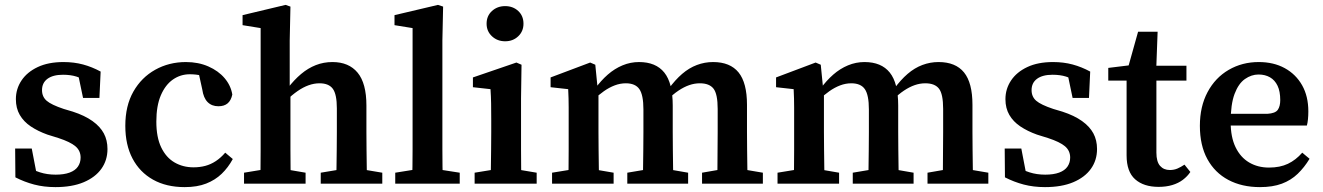

<svg xmlns="http://www.w3.org/2000/svg" viewBox="-20 -752 5416 786"><path d="M207 14Q160 14 120 3.5Q80 -7 43 -26L42 -144H110L134 -19H86V-73Q114 -56 143.5 -46.5Q173 -37 208 -37Q242 -37 265 -45.5Q288 -54 299 -70Q310 -86 310 -107Q310 -135 289 -153Q268 -171 219 -187L174 -201Q135 -215 106 -234.5Q77 -254 61 -281.5Q45 -309 45 -346Q45 -388 68 -422.5Q91 -457 134.5 -477.5Q178 -498 240 -498Q283 -498 320 -488Q357 -478 392 -459L387 -351H320L297 -461H342V-414Q317 -431 293 -438.5Q269 -446 238 -446Q197 -446 174.5 -429.5Q152 -413 152 -383Q152 -356 171 -339.5Q190 -323 241 -306L278 -295Q327 -279 358.5 -256.5Q390 -234 405 -206Q420 -178 420 -142Q420 -96 395 -61Q370 -26 322.5 -6Q275 14 207 14Z M736 14Q661 14 606.5 -16.5Q552 -47 522.5 -103Q493 -159 493 -237Q493 -319 526 -377Q559 -435 615.5 -466.5Q672 -498 741 -498Q792 -498 833 -480Q874 -462 899.5 -432Q925 -402 931 -365Q926 -341 912 -329Q898 -317 874 -317Q847 -317 830 -334Q813 -351 808 -386L790 -468L852 -425Q829 -437 805.5 -442.5Q782 -448 757 -448Q719 -448 688 -426.5Q657 -405 638.5 -362Q620 -319 620 -254Q620 -190 640 -148.5Q660 -107 694.5 -87Q729 -67 772 -67Q798 -67 820.5 -73Q843 -79 863.5 -92.5Q884 -106 902 -127L933 -101Q914 -66 887.5 -40.5Q861 -15 824 -0.5Q787 14 736 14Z M979 0V-45L1082 -62H1132L1231 -45V0ZM1045 0Q1046 -25 1046.5 -62.5Q1047 -100 1047 -140Q1047 -180 1047 -212V-637L973 -649V-690L1149 -732L1169 -725L1166 -586V-381L1169 -371V-212Q1169 -180 1169 -140Q1169 -100 1169.5 -62.5Q1170 -25 1171 0ZM1293 0V-45L1395 -62H1444L1545 -45V0ZM1356 0Q1357 -25 1357.5 -62Q1358 -99 1358.5 -139Q1359 -179 1359 -212V-308Q1359 -366 1342.5 -388.5Q1326 -411 1288 -411Q1266 -411 1243.5 -403Q1221 -395 1198 -379Q1175 -363 1150 -339L1138 -391H1158Q1184 -425 1212.5 -449Q1241 -473 1273 -485.5Q1305 -498 1341 -498Q1408 -498 1444 -454.5Q1480 -411 1480 -320V-212Q1480 -179 1480.5 -139Q1481 -99 1481.5 -62Q1482 -25 1483 0Z M1598 0V-45L1704 -62H1753L1862 -45V0ZM1667 0Q1668 -35 1668.5 -70.5Q1669 -106 1669 -141.5Q1669 -177 1669 -212V-637L1595 -649V-690L1773 -732L1794 -725L1791 -586V-212Q1791 -177 1791 -141.5Q1791 -106 1791.5 -70.5Q1792 -35 1793 0Z M1923 0V-45L2027 -62H2076L2177 -45V0ZM1988 0Q1989 -25 1989.5 -62.5Q1990 -100 1990.5 -140Q1991 -180 1991 -212V-260Q1991 -300 1990.5 -328.5Q1990 -357 1988 -387L1916 -395V-435L2094 -496L2115 -487L2113 -350V-212Q2113 -180 2113 -140Q2113 -100 2113.5 -62.5Q2114 -25 2115 0ZM2048 -583Q2016 -583 1994 -603.5Q1972 -624 1972 -655Q1972 -687 1994 -707Q2016 -727 2048 -727Q2080 -727 2101.5 -707Q2123 -687 2123 -655Q2123 -624 2101.5 -603.5Q2080 -583 2048 -583Z M2240 0V-45L2344 -62H2393L2492 -45V0ZM2306 0Q2307 -25 2307.5 -62.5Q2308 -100 2308 -140Q2308 -180 2308 -212V-265Q2308 -292 2308 -311.5Q2308 -331 2307.5 -349Q2307 -367 2306 -387L2234 -395V-435L2396 -496L2417 -487L2428 -376L2430 -374V-212Q2430 -180 2430.5 -140Q2431 -100 2431.5 -62.5Q2432 -25 2433 0ZM2548 0V-45L2649 -62H2699L2797 -45V0ZM2612 0Q2612 -25 2612.5 -62Q2613 -99 2613.5 -139Q2614 -179 2614 -212V-304Q2614 -363 2597.5 -387Q2581 -411 2542 -411Q2519 -411 2496.5 -402.5Q2474 -394 2452 -378.5Q2430 -363 2408 -342L2399 -389H2416Q2440 -422 2468 -446.5Q2496 -471 2528.5 -484.5Q2561 -498 2596 -498Q2665 -498 2699.5 -455Q2734 -412 2734 -320V-212Q2734 -179 2734.5 -139Q2735 -99 2735.5 -62Q2736 -25 2737 0ZM2854 0V-45L2952 -62H3003L3103 -45V0ZM2916 0Q2917 -25 2917 -62Q2917 -99 2917.5 -139Q2918 -179 2918 -212V-306Q2918 -367 2901 -389Q2884 -411 2845 -411Q2823 -411 2801.5 -403.5Q2780 -396 2757.5 -381Q2735 -366 2711 -342L2700 -388H2717Q2744 -425 2772.5 -449.5Q2801 -474 2833 -486Q2865 -498 2899 -498Q2969 -498 3003.5 -455.5Q3038 -413 3038 -323V-212Q3038 -179 3038.5 -139Q3039 -99 3039.5 -62Q3040 -25 3041 0Z M3163 0V-45L3267 -62H3316L3415 -45V0ZM3229 0Q3230 -25 3230.5 -62.5Q3231 -100 3231 -140Q3231 -180 3231 -212V-265Q3231 -292 3231 -311.5Q3231 -331 3230.5 -349Q3230 -367 3229 -387L3157 -395V-435L3319 -496L3340 -487L3351 -376L3353 -374V-212Q3353 -180 3353.5 -140Q3354 -100 3354.5 -62.5Q3355 -25 3356 0ZM3471 0V-45L3572 -62H3622L3720 -45V0ZM3535 0Q3535 -25 3535.5 -62Q3536 -99 3536.5 -139Q3537 -179 3537 -212V-304Q3537 -363 3520.5 -387Q3504 -411 3465 -411Q3442 -411 3419.5 -402.5Q3397 -394 3375 -378.5Q3353 -363 3331 -342L3322 -389H3339Q3363 -422 3391 -446.5Q3419 -471 3451.5 -484.5Q3484 -498 3519 -498Q3588 -498 3622.5 -455Q3657 -412 3657 -320V-212Q3657 -179 3657.5 -139Q3658 -99 3658.5 -62Q3659 -25 3660 0ZM3777 0V-45L3875 -62H3926L4026 -45V0ZM3839 0Q3840 -25 3840 -62Q3840 -99 3840.5 -139Q3841 -179 3841 -212V-306Q3841 -367 3824 -389Q3807 -411 3768 -411Q3746 -411 3724.5 -403.5Q3703 -396 3680.5 -381Q3658 -366 3634 -342L3623 -388H3640Q3667 -425 3695.5 -449.5Q3724 -474 3756 -486Q3788 -498 3822 -498Q3892 -498 3926.5 -455.5Q3961 -413 3961 -323V-212Q3961 -179 3961.5 -139Q3962 -99 3962.5 -62Q3963 -25 3964 0Z M4258 14Q4211 14 4171 3.5Q4131 -7 4094 -26L4093 -144H4161L4185 -19H4137V-73Q4165 -56 4194.5 -46.5Q4224 -37 4259 -37Q4293 -37 4316 -45.5Q4339 -54 4350 -70Q4361 -86 4361 -107Q4361 -135 4340 -153Q4319 -171 4270 -187L4225 -201Q4186 -215 4157 -234.5Q4128 -254 4112 -281.5Q4096 -309 4096 -346Q4096 -388 4119 -422.5Q4142 -457 4185.5 -477.5Q4229 -498 4291 -498Q4334 -498 4371 -488Q4408 -478 4443 -459L4438 -351H4371L4348 -461H4393V-414Q4368 -431 4344 -438.5Q4320 -446 4289 -446Q4248 -446 4225.5 -429.5Q4203 -413 4203 -383Q4203 -356 4222 -339.5Q4241 -323 4292 -306L4329 -295Q4378 -279 4409.5 -256.5Q4441 -234 4456 -206Q4471 -178 4471 -142Q4471 -96 4446 -61Q4421 -26 4373.5 -6Q4326 14 4258 14Z M4654 -422V-483H4837V-422ZM4723 13Q4662 13 4627 -18Q4592 -49 4592 -116Q4592 -138 4592 -158.5Q4592 -179 4592 -206V-422H4517V-474L4639 -489L4592 -454L4639 -622H4719L4713 -460L4714 -444V-127Q4714 -90 4729 -73Q4744 -56 4769 -56Q4786 -56 4800 -62Q4814 -68 4829 -78L4853 -48Q4841 -30 4822.5 -16Q4804 -2 4779 5.5Q4754 13 4723 13Z M5138 14Q5064 14 5008.5 -15.5Q4953 -45 4922.5 -101Q4892 -157 4892 -237Q4892 -316 4923.5 -375Q4955 -434 5010 -466Q5065 -498 5133 -498Q5194 -498 5239.5 -473Q5285 -448 5310.5 -403Q5336 -358 5336 -296Q5336 -279 5334.5 -264Q5333 -249 5330 -238H4952V-286H5168Q5201 -288 5211 -302.5Q5221 -317 5221 -342Q5221 -378 5210 -401Q5199 -424 5179 -435.5Q5159 -447 5132 -447Q5103 -447 5076.5 -428.5Q5050 -410 5034 -367.5Q5018 -325 5018 -252Q5018 -191 5038 -149.5Q5058 -108 5093.5 -87Q5129 -66 5175 -66Q5220 -66 5252.5 -81.5Q5285 -97 5311 -127L5341 -102Q5320 -67 5292.5 -40.5Q5265 -14 5227.5 0Q5190 14 5138 14Z"/></svg>

Font: Source Serif 4 18pt SemiBold
Style: Regular
Weight: 600
Designer: Frank Grießhammer
Foundry: Adobe Systems Incorporated
Version: Version 4.004;hotconv 1.0.116;makeotfexe 2.5.65601